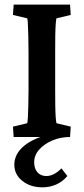

<svg xmlns="http://www.w3.org/2000/svg" viewBox="-20 -593 362 831"><path d="M218.8 -208Q218.8 -168 219.2 -136.2Q219.7 -104.5 221.2 -84.5Q222.7 -64.5 224.6 -59.6L286.1 -44.9L283.2 0Q241.2 0 206.1 15.1Q170.9 30.3 149.4 54.7Q127.9 79.1 127.9 109.4Q127.9 136.7 142.1 152.8Q156.2 168.9 180.7 168.9Q212.9 168.9 246.1 135.7L271.5 168.9Q251 193.4 223.1 205.6Q195.3 217.8 164.1 217.8Q111.3 217.8 76.7 189.9Q42 162.1 42 120.1Q42 73.2 84.5 38.1Q127 2.9 202.1 -12.7L199.2 0H39.1L36.1 -44.9L97.7 -59.6Q99.6 -64.5 100.6 -84Q101.6 -103.5 102.5 -135.3Q103.5 -167 103.5 -208V-364.3Q103.5 -406.2 102.5 -438.5Q101.6 -470.7 100.6 -490.7Q99.6 -510.7 97.7 -513.7L36.1 -528.3L39.1 -573.2H283.2L286.1 -528.3L224.6 -513.7Q222.7 -509.8 221.2 -489.7Q219.7 -469.7 219.2 -437.5Q218.8 -405.3 218.8 -364.3Z"/></svg>

Font: Crimson Pro SemiBold
Style: Regular
Weight: 600
Designer: Jacques Le Bailly
Foundry: Baron von Fonthausen
Version: Version 1.003